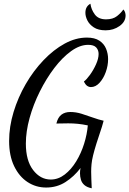

<svg xmlns="http://www.w3.org/2000/svg" viewBox="-20 -921 695 1032"><path d="M228 87Q173 87 128 57.5Q83 28 56 -28Q29 -84 29 -163Q29 -240 53 -319Q77 -398 118.5 -469.5Q160 -541 214 -597.5Q268 -654 327.5 -686.5Q387 -719 447 -719Q489 -719 514 -702.5Q539 -686 550 -659.5Q561 -633 561 -603Q561 -568 548.5 -533.5Q536 -499 515 -476Q494 -453 469 -453Q458 -453 448.5 -459.5Q439 -466 431 -483Q445 -493 463.5 -518.5Q482 -544 496 -575Q510 -606 510 -631Q510 -652 497 -666Q484 -680 454 -680Q409 -680 362 -646Q315 -612 272 -555.5Q229 -499 194 -429Q159 -359 139 -286.5Q119 -214 119 -149Q119 -58 158 -7Q197 44 253 44Q293 44 328 17Q363 -10 389.5 -53.5Q416 -97 432 -148Q448 -199 452 -247Q423 -253 398 -255.5Q373 -258 347 -258Q332 -258 316.5 -257.5Q301 -257 283 -257Q291 -290 310 -304.5Q329 -319 358 -319Q388 -319 418.5 -309.5Q449 -300 479.5 -289Q510 -278 537 -272L528 -240Q510 -187 498.5 -150Q487 -113 480.5 -86.5Q474 -60 472 -39Q470 -18 470 2Q470 22 471 43Q472 64 473 91Q448 86 434 74Q420 62 415 45Q410 28 410 11Q410 4 410.5 -3Q411 -10 413 -18Q378 28 332 57.5Q286 87 228 87ZM548 -758Q508 -758 484 -774Q460 -790 449.5 -811.5Q439 -833 439 -852Q439 -870 446 -882Q453 -894 466 -901Q470 -870 489.5 -843.5Q509 -817 550 -817Q587 -817 609 -834.5Q631 -852 643 -870Q650 -863 652.5 -854Q655 -845 655 -838Q655 -804 622.5 -781Q590 -758 548 -758Z"/></svg>

Font: Dancing Script SemiBold
Style: Regular
Weight: 600
Designer: Pablo Impallari
Foundry: Pablo Impallari
Version: Version 2.001